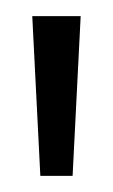

<svg xmlns="http://www.w3.org/2000/svg" viewBox="-20 -691 140 238"><path d="M70 -473 80 -671H20L30 -473Z"/></svg>

Font: Stint Ultra Condensed
Style: Regular
Weight: 400
Width: 1
Designer: Astigmatic (AOETI)
Foundry: Astigmatic (AOETI)
Version: Version 1.000